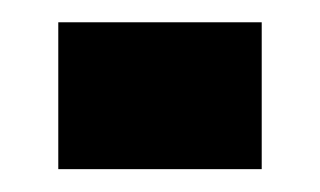

<svg xmlns="http://www.w3.org/2000/svg" viewBox="-20 -148 280 168"><path d="M31 0V-128.5H209V0Z"/></svg>

Font: Big Shoulders Stencil Text ExtraBold
Style: Regular
Weight: 800
Designer: Patric King
Foundry: XO Type Co
Version: Version 1.000